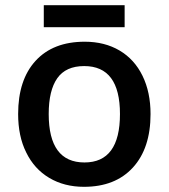

<svg xmlns="http://www.w3.org/2000/svg" viewBox="-20 -711 651 741"><path d="M461 -606V-691H149V-606ZM307 -550Q185 -550 117.5 -476.5Q50 -403 50 -271Q50 -185 81 -123Q112 -59 170 -24.5Q228 10 304 10Q425 10 493 -64.5Q561 -139 561 -271Q561 -355 530 -418.5Q499 -482 441.5 -516Q384 -550 307 -550ZM305 -456Q443 -456 443 -271Q443 -84 306 -84Q168 -84 168 -271Q168 -362 201 -409Q234 -456 305 -456Z"/></svg>

Font: OpenSansMMV
Style: Semibold
Weight: 600
Designer: Steve Matteson
Foundry: Ascender Corporation
Version: Version 6.000